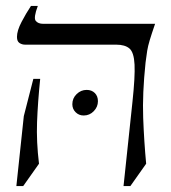

<svg xmlns="http://www.w3.org/2000/svg" viewBox="-20 -605 574 645"><path d="M469 -395Q458 -290 461 -209.5Q464 -129 471 -55L418 20H395L425 -263Q434 -347 432 -388Q430 -429 415 -442Q400 -455 370 -455H64Q54 -455 45.5 -460.5Q37 -466 37 -481Q37 -502 52.5 -531.5Q68 -561 84 -585H107Q92 -545 100 -535Q108 -525 125 -525H501Q489 -490 483 -470Q477 -450 474.5 -434.5Q472 -419 469 -395ZM60 -215 92 -340H115Q107 -261 104.5 -195Q102 -129 111 -55L58 20H35ZM261 -217Q245 -217 234 -228Q223 -239 223 -255Q223 -275 237.5 -289Q252 -303 271 -303Q288 -303 298.5 -292.5Q309 -282 309 -265Q309 -246 295 -231.5Q281 -217 261 -217Z"/></svg>

Font: Bona Nova
Style: Italic
Weight: 400
Italic angle: -4°
Designer: Mateusz Machalski
Foundry: Capitalics
Version: Version 4.001; ttfautohint (v1.8.3)